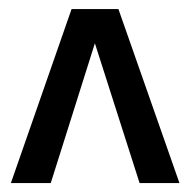

<svg xmlns="http://www.w3.org/2000/svg" viewBox="-20 -701 421 429"><path d="M192 -604.3 93.4 -291.9H4.3L139.9 -680.7H244.6L381 -291.9H291.9Z"/></svg>

Font: Puralecka Narrow
Style: Regular
Weight: 400
Designer: Hector Gatti, Marcela Romero, Pablo Cosgaya and Nicolas Silva
Version: Version 1.004;PS 001.004;hotconv 1.0.70;makeotf.lib2.5.58329